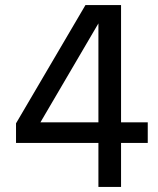

<svg xmlns="http://www.w3.org/2000/svg" viewBox="-20 -729 622 755"><path d="M367 -248V-637L139 -248ZM456 6H367V-167H43V-244L316 -709H456V-248H561V-167H456Z"/></svg>

Font: LXGW 975 Gothic SC
Style: Regular
Weight: 400
Version: Version 2.01;February 25, 2021